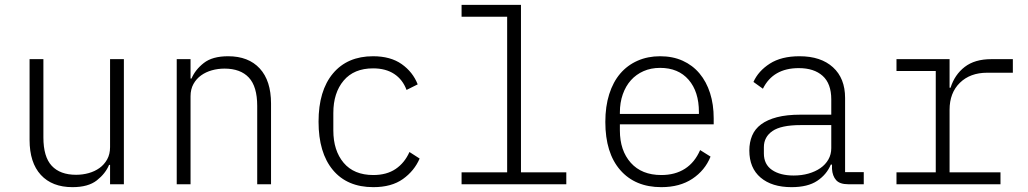

<svg xmlns="http://www.w3.org/2000/svg" viewBox="-20 -760 4240 792"><path d="M434 -80H430Q415 -44 379.5 -16Q344 12 279 12Q195 12 148.5 -38.5Q102 -89 102 -183V-516H159V-193Q159 -113 193.5 -76Q228 -39 294 -39Q321 -39 346 -46Q371 -53 390.5 -67Q410 -81 422 -102.5Q434 -124 434 -153V-516H491V0H434Z M709 0V-516H766V-436H770Q785 -472 820.5 -500Q856 -528 921 -528Q1005 -528 1051.5 -477.5Q1098 -427 1098 -333V0H1041V-323Q1041 -403 1006.5 -440Q972 -477 906 -477Q879 -477 854 -470Q829 -463 809.5 -449Q790 -435 778 -413.5Q766 -392 766 -363V0Z M1520 12Q1412 12 1353 -59Q1294 -130 1294 -258Q1294 -386 1353.5 -457Q1413 -528 1519 -528Q1591 -528 1637 -495.5Q1683 -463 1703 -412L1657 -389Q1641 -432 1606 -455Q1571 -478 1519 -478Q1440 -478 1397.5 -427.5Q1355 -377 1355 -294V-222Q1355 -139 1397.5 -88.5Q1440 -38 1520 -38Q1575 -38 1612 -63Q1649 -88 1669 -133L1711 -106Q1689 -55 1642 -21.5Q1595 12 1520 12Z M1884 -49H2072V-691H1884V-740H2129V-49H2316V0H1884Z M2708 12Q2600 12 2538.5 -58.5Q2477 -129 2477 -257Q2477 -321 2493 -371.5Q2509 -422 2538.5 -456.5Q2568 -491 2610 -509.5Q2652 -528 2703 -528Q2755 -528 2796 -509.5Q2837 -491 2865.5 -457Q2894 -423 2909 -376Q2924 -329 2924 -272V-247H2537V-222Q2537 -139 2582 -88.5Q2627 -38 2708 -38Q2765 -38 2805.5 -64Q2846 -90 2868 -141L2911 -114Q2888 -57 2836 -22.5Q2784 12 2708 12ZM2703 -480Q2665 -480 2634.5 -466.5Q2604 -453 2582.5 -429Q2561 -405 2549 -371Q2537 -337 2537 -296V-290H2863V-298Q2863 -382 2820.5 -431Q2778 -480 2703 -480Z M3479 0Q3444 0 3429 -17Q3414 -34 3412 -63V-81H3407Q3390 -40 3351 -14Q3312 12 3245 12Q3164 12 3117.5 -27.5Q3071 -67 3071 -139Q3071 -173 3082.5 -200.5Q3094 -228 3119.5 -247Q3145 -266 3185 -276.5Q3225 -287 3283 -287H3409V-350Q3409 -415 3373.5 -447Q3338 -479 3275 -479Q3169 -479 3127 -394L3088 -422Q3108 -467 3155.5 -497.5Q3203 -528 3278 -528Q3366 -528 3416 -482.5Q3466 -437 3466 -356V-50H3543V0ZM3254 -36Q3287 -36 3315 -44Q3343 -52 3364 -66.5Q3385 -81 3397 -102Q3409 -123 3409 -149V-244H3283Q3202 -244 3166.5 -219.5Q3131 -195 3131 -153V-127Q3131 -82 3164.5 -59Q3198 -36 3254 -36Z M3678 -49H3840V-467H3678V-516H3897V-398H3901Q3918 -452 3959.5 -484Q4001 -516 4069 -516H4158V-460H4052Q3982 -460 3939.5 -418.5Q3897 -377 3897 -307V-49H4107V0H3678Z"/></svg>

Font: IBM Plex Mono Light
Style: Regular
Weight: 300
Monospace: yes
Designer: Mike Abbink, Paul van der Laan, Pieter van Rosmalen
Foundry: Bold Monday
Version: Version 2.3